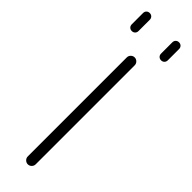

<svg xmlns="http://www.w3.org/2000/svg" viewBox="-315 -930 927 927"><g transform="rotate(45 149.0 -466.5)"><path d="M226 -833V-910Q226 -920 232.5 -926.5Q239 -933 249 -933Q259 -933 265.5 -926.5Q272 -920 272 -910V-833Q272 -823 265.5 -816.5Q259 -810 249 -810Q239 -810 232.5 -816.5Q226 -823 226 -833ZM26 -833V-910Q26 -920 32.5 -926.5Q39 -933 49 -933Q59 -933 65.5 -926.5Q72 -920 72 -910V-833Q72 -823 65.5 -816.5Q59 -810 49 -810Q39 -810 32.5 -816.5Q26 -823 26 -833ZM122 -27V-703Q122 -714 130 -722Q138 -730 149 -730Q160 -730 168 -722Q176 -714 176 -703V-27Q176 -16 168 -8Q160 0 149 0Q138 0 130 -8Q122 -16 122 -27Z"/></g></svg>

Font: Rounded Mplus 1c Light
Style: Regular
Weight: 300
Version: Version 1.059.20150529